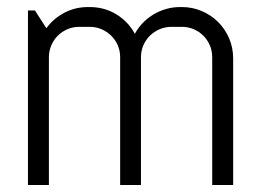

<svg xmlns="http://www.w3.org/2000/svg" viewBox="-20 -530 748 550"><path d="M587.9 0V-366.2Q587.9 -384.3 581.1 -400.1Q574.2 -416 562.5 -427.7Q550.8 -439.5 534.9 -446.3Q519 -453.1 501 -453.1H471.2Q453.1 -453.1 437.3 -446.3Q421.4 -439.5 409.4 -427.7Q397.5 -416 390.6 -400.1Q383.8 -384.3 383.8 -366.2V0H324.2V-366.2Q324.2 -384.3 317.4 -400.1Q310.5 -416 298.6 -427.7Q286.6 -439.5 270.8 -446.3Q254.9 -453.1 236.8 -453.1H207Q189 -453.1 173.1 -446.3Q157.2 -439.5 145.5 -427.7Q133.8 -416 127 -400.1Q120.1 -384.3 120.1 -366.2V0H60.1V-500H80.1L112.8 -449.2Q133.3 -477.1 164.3 -493.4Q195.3 -509.8 231.9 -509.8H236.8Q279.3 -509.8 313.5 -488.8Q347.7 -467.8 366.2 -433.1Q375.5 -450.2 389.2 -464.4Q402.8 -478.5 419.4 -488.5Q436 -498.5 455.6 -504.2Q475.1 -509.8 496.1 -509.8H501Q531.2 -509.8 558.1 -498.3Q585 -486.8 605 -466.8Q625 -446.8 636.5 -419.9Q647.9 -393.1 647.9 -362.8V0Z"/></svg>

Font: Abel
Style: Regular
Weight: 400
Designer: Matthew Desmond
Foundry: Matthew Desmond
Version: Version 1.003